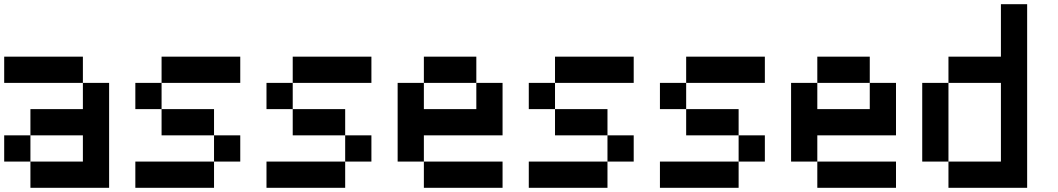

<svg xmlns="http://www.w3.org/2000/svg" viewBox="-20 -895 5040 915"><path d="M0 -125V-250H125V-125ZM0 -500V-625H375V-500ZM125 -250V-375H375V-500H500V0H125V-125H375V-250Z M625 0V-125H1000V0ZM625 -375V-500H750V-375ZM750 -250V-375H1000V-250ZM750 -500V-625H1125V-500ZM1000 -250H1125V-125H1000Z M1250 0V-125H1625V0ZM1250 -375V-500H1375V-375ZM1375 -250V-375H1625V-250ZM1375 -500V-625H1750V-500ZM1625 -250H1750V-125H1625Z M1875 -125V-500H2000V-375H2250V-500H2375V-250H2000V-125ZM2000 -125H2375V0H2000ZM2000 -500V-625H2250V-500Z M2500 0V-125H2875V0ZM2500 -375V-500H2625V-375ZM2625 -250V-375H2875V-250ZM2625 -500V-625H3000V-500ZM2875 -250H3000V-125H2875Z M3125 0V-125H3500V0ZM3125 -375V-500H3250V-375ZM3250 -250V-375H3500V-250ZM3250 -500V-625H3625V-500ZM3500 -250H3625V-125H3500Z M3750 -125V-500H3875V-375H4125V-500H4250V-250H3875V-125ZM3875 -125H4250V0H3875ZM3875 -500V-625H4125V-500Z M4375 -125V-500H4500V-125ZM4875 0H4500V-125H4750V-500H4500V-625H4750V-875H4875Z"/></svg>

Font: Galmuri7 Regular
Style: Regular
Weight: 400
Designer: Lee Minseo (quiple)
Version: Version 2.399;hotconv 1.1.1;makeotfexe 2.6.0 DEVELOPMENT